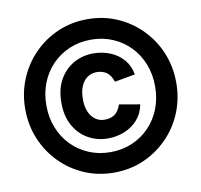

<svg xmlns="http://www.w3.org/2000/svg" viewBox="-84 -825 998 951"><g transform="rotate(-10 415.0 -350.0)"><path d="M35.2 -350Q35.2 -430.2 64.4 -500.4Q93.5 -570.5 145.6 -623.5Q197.8 -676.5 266.5 -706.1Q335.2 -735.8 415.2 -735.8Q495.2 -735.8 563.8 -706.1Q632.2 -676.5 684.5 -623.5Q736.8 -570.5 765.8 -500.4Q794.8 -430.2 794.8 -350Q794.8 -269.5 765.8 -199.4Q736.8 -129.2 684.5 -76.4Q632.2 -23.5 563.8 6.1Q495.2 35.8 415.2 35.8Q335.2 35.8 266.5 6.1Q197.8 -23.5 145.6 -76.4Q93.5 -129.2 64.4 -199.4Q35.2 -269.5 35.2 -350ZM688.5 -350Q688.5 -410.5 668.2 -462.1Q648 -513.8 611 -552Q574 -590.2 524 -611.5Q474 -632.8 415.2 -632.8Q356.2 -632.8 306.2 -611.5Q256.2 -590.2 219.1 -552Q182 -513.8 161.8 -462.1Q141.5 -410.5 141.5 -350Q141.5 -289.2 161.8 -237.8Q182 -186.2 219.1 -148Q256.2 -109.8 306.2 -88.5Q356.2 -67.2 415.2 -67.2Q474 -67.2 524 -88.5Q574 -109.8 611 -148Q648 -186.2 668.2 -237.8Q688.5 -289.2 688.5 -350ZM496.5 -292.8 600.2 -274.8Q592.5 -230.8 565.2 -199.6Q538 -168.5 498.6 -152.4Q459.2 -136.2 414.8 -136.2Q361.5 -136.2 316.8 -160.9Q272 -185.5 244.5 -233.4Q217 -281.2 217 -349.5Q217 -419.2 244.5 -466.9Q272 -514.5 316.8 -539.1Q361.5 -563.8 414.8 -563.8Q460 -563.8 499.4 -547.6Q538.8 -531.5 565.5 -500.6Q592.2 -469.8 599.8 -425.5L496.5 -407Q484.8 -442 464.2 -455.8Q443.8 -469.5 414.8 -469.5Q388.5 -469.5 368.1 -455.1Q347.8 -440.8 336.4 -414.1Q325 -387.5 325 -349.5Q325 -294 349.9 -262.2Q374.8 -230.5 414.8 -230.5Q443.8 -230.5 464.2 -244.2Q484.8 -258 496.5 -292.8Z"/></g></svg>

Font: Haskoy
Style: Regular
Weight: 400
Designer: Ertekin Erdin
Foundry: Ertekin Erdin
Version: Version 1.500